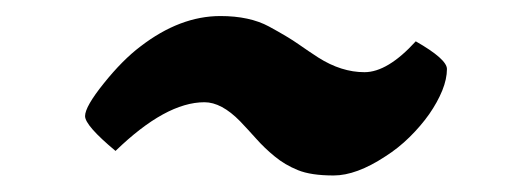

<svg xmlns="http://www.w3.org/2000/svg" viewBox="-20 -407 626 237"><path d="M493.2 -356Q531.7 -334 531.7 -321.8Q531.7 -309.6 525.9 -295.2Q520 -280.8 509.8 -266.1Q499.5 -251.5 485.6 -237.8Q471.7 -224.1 455.6 -213.9Q419.9 -190.4 391.8 -190.4Q363.8 -190.4 347.7 -197Q331.5 -203.6 319.1 -213.9Q306.6 -224.1 296.4 -235.6Q286.1 -247.1 276.4 -257.3Q253.4 -280.8 232.4 -280.8Q184.6 -280.8 122.6 -220.7Q85 -252 85 -263.7Q85 -275.4 108.2 -304.2Q131.3 -333 153.3 -349.6Q202.1 -387.2 252 -387.2Q288.1 -387.2 312 -374.3Q335.9 -361.3 348.4 -352.5Q360.8 -343.8 373 -335.9Q401.4 -317.9 429.9 -317.9Q458.5 -317.9 493.2 -356Z"/></svg>

Font: Molle
Style: Regular
Weight: 400
Italic angle: -22°
Designer: Elena Albertoni
Foundry: Elena Albertoni
Version: Version 1.001; ttfautohint (v0.92) -l 12 -r 12 -G 200 -x 10 